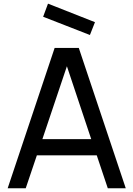

<svg xmlns="http://www.w3.org/2000/svg" viewBox="-20 -1006 713 1026"><path d="M460.5 -819 210.5 -916.5 236.5 -986.5 487.5 -887.5ZM497 -176H177L117.5 0H21L272 -750H401L652 0H556ZM467.5 -262.5 337.5 -652 206.5 -262.5Z"/></svg>

Font: Russisch Sans Medium
Style: Regular
Weight: 500
Width: 4
Designer: Michael Sharanda (font) & Cristiano Sobral (main changes)
Foundry: Michael Sharanda
Version: Version 2.00;September 8, 2020;FontCreator 13.0.0.2681 64-bi